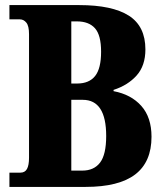

<svg xmlns="http://www.w3.org/2000/svg" viewBox="-20 -734 615 754"><path d="M17 -56H60Q78 -56 86 -70.5Q94 -85 94 -115V-600Q94 -632 83.5 -645Q73 -658 58 -658H17V-714H291Q421 -714 486 -672.5Q551 -631 551 -540Q551 -476 516.5 -437.5Q482 -399 426 -381V-376Q495 -363 535 -318Q575 -273 575 -197Q575 -98 511 -49Q447 0 316 0H17ZM283 -406Q330 -406 353.5 -435.5Q377 -465 377 -531Q377 -596 353 -623Q329 -650 282 -650H260V-406ZM303 -64Q349 -64 373 -95.5Q397 -127 397 -200Q397 -342 305 -342H260V-64Z"/></svg>

Font: Noto Serif CondBlack
Style: Regular
Weight: 900
Width: 3
Designer: Monotype Design Team
Foundry: Monotype Imaging Inc.
Version: Version 1.001